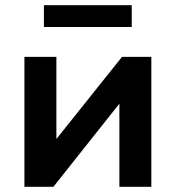

<svg xmlns="http://www.w3.org/2000/svg" viewBox="-20 -719 676 739"><path d="M74 0V-500H197V-184L449.5 -500H562.5V0H439.5V-320L185.5 0ZM149 -615V-699H487V-615Z"/></svg>

Font: Geologica Cursive Medium
Style: Regular
Weight: 500
Designer: Sindre Bremnes, Frode Helland
Foundry: Monokrom Skriftforlag AS
Version: Version 1.010;gftools[0.9.28]